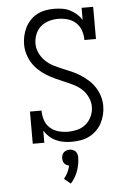

<svg xmlns="http://www.w3.org/2000/svg" viewBox="-63 -789 727 1076"><g transform="rotate(-5 300.0 -251.0)"><path d="M319 8Q296 8 273.5 4.5Q251 1 230 -8.5Q209 -18 192 -33.5Q175 -49 163 -68V0H98V-181H163Q163 -154 171.5 -127.5Q180 -101 200 -83Q220 -65 246.5 -57.5Q273 -50 300 -50Q328 -50 355 -57Q382 -64 402.5 -81.5Q423 -99 434.5 -125Q446 -151 446 -178Q446 -206 434 -231.5Q422 -257 402 -276Q382 -295 357 -307.5Q332 -320 306.5 -330.5Q281 -341 256 -352.5Q231 -364 207.5 -378.5Q184 -393 163.5 -412Q143 -431 128.5 -454Q114 -477 106 -504Q98 -531 98 -558Q98 -583 103.5 -607Q109 -631 120 -653Q131 -675 148 -693Q165 -711 187 -722.5Q209 -734 233 -738.5Q257 -743 282 -743Q305 -743 327.5 -739.5Q350 -736 370.5 -726Q391 -716 408 -701Q425 -686 437 -667V-735H502V-554H437Q437 -581 428.5 -607Q420 -633 400 -651.5Q380 -670 353.5 -677.5Q327 -685 300 -685Q274 -685 248 -677.5Q222 -670 202 -652.5Q182 -635 172 -609.5Q162 -584 162 -557Q162 -530 174 -504.5Q186 -479 206 -459.5Q226 -440 250.5 -427.5Q275 -415 300.5 -404.5Q326 -394 351.5 -383Q377 -372 400 -357Q423 -342 443.5 -323.5Q464 -305 479 -281.5Q494 -258 502 -231.5Q510 -205 510 -177Q510 -152 504 -127.5Q498 -103 486.5 -81Q475 -59 456.5 -41Q438 -23 416 -12Q394 -1 369 3.5Q344 8 319 8ZM291 241 255 211Q268 196 277 177.5Q286 159 290 140Q290 140 290 140Q290 140 290 140Q283 138 276 134.5Q269 131 264 125Q259 119 257 111Q255 103 255 96Q255 87 258 78Q261 69 267.5 63Q274 57 282.5 54Q291 51 300 51Q309 51 317.5 54Q326 57 332.5 63Q339 69 342 78Q345 87 345 96Q345 135 331.5 173.5Q318 212 291 241Z"/></g></svg>

Font: Iosevka Slab Light Extended
Style: Regular
Weight: 300
Width: 7
Monospace: yes
Designer: Belleve Invis
Foundry: Belleve Invis
Version: Version 11.1.0; ttfautohint (v1.8.3)